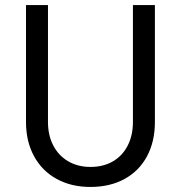

<svg xmlns="http://www.w3.org/2000/svg" viewBox="-20 -740 724 768"><path d="M84 -252V-719.7H171.9V-252Q171.9 -198.7 193.1 -158Q214.4 -117.2 252.9 -94.7Q291.5 -72.3 341.8 -72.3Q393.6 -72.3 431.9 -94.7Q470.2 -117.2 491 -158Q511.7 -198.7 511.7 -252V-719.7H599.6V-252Q599.6 -173.8 568.1 -115Q536.6 -56.2 478.3 -24.2Q419.9 7.8 341.8 7.8Q264.6 7.8 206.3 -24.4Q147.9 -56.6 116 -115.5Q84 -174.3 84 -252Z"/></svg>

Font: Reddit Sans Strawberry
Style: Regular
Weight: 400
Designer: Stephen Hutchings
Foundry: Reddit
Version: Version 1.013